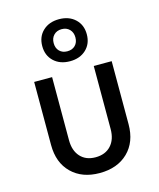

<svg xmlns="http://www.w3.org/2000/svg" viewBox="-124 -927 848 1024"><g transform="rotate(-15 300.0 -414.5)"><path d="M299 10Q202 10 144 -47Q86 -104 86 -202V-550H185V-202Q185 -144 215.5 -110.5Q246 -77 299 -77Q353 -77 384 -110.5Q415 -144 415 -202V-550H514V-202Q514 -104 455.5 -47Q397 10 299 10ZM300 -607Q245 -607 211 -639Q177 -671 177 -723Q177 -775 211 -807Q245 -839 300 -839Q355 -839 389 -807Q423 -775 423 -723Q423 -671 389 -639Q355 -607 300 -607ZM300 -662Q327 -662 343.5 -678.5Q360 -695 360 -723Q360 -750 343.5 -767Q327 -784 300 -784Q273 -784 256.5 -767Q240 -750 240 -723Q240 -695 256.5 -678.5Q273 -662 300 -662Z"/></g></svg>

Font: JetBrainsMono NFM Medium
Style: Regular
Weight: 500
Monospace: yes
Designer: Philipp Nurullin, Konstantin Bulenkov
Foundry: JetBrains
Version: Version 2.304; ttfautohint (v1.8.4.7-5d5b);Nerd Fonts 3.3.0